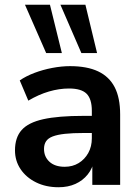

<svg xmlns="http://www.w3.org/2000/svg" viewBox="-20 -777 587 807"><path d="M226 10Q173 10 131.5 -10.5Q90 -31 66.5 -66Q43 -101 43 -145Q43 -199 71 -230.5Q99 -262 162 -276Q225 -290 331 -290H381V-218H332Q285 -218 253 -214.5Q221 -211 201.5 -203.5Q182 -196 173.5 -183Q165 -170 165 -151Q165 -118 188 -97Q211 -76 252 -76Q285 -76 310.5 -91.5Q336 -107 351 -134Q366 -161 366 -196V-311Q366 -361 344 -383Q322 -405 270 -405Q229 -405 186 -392.5Q143 -380 99 -354L63 -439Q89 -457 124.5 -470.5Q160 -484 199.5 -491.5Q239 -499 274 -499Q346 -499 392.5 -477Q439 -455 462 -410.5Q485 -366 485 -296V0H368V-104H376Q369 -69 348.5 -43.5Q328 -18 297 -4Q266 10 226 10ZM322 -554 234 -757H339L388 -554ZM174 -554 85 -757H190L240 -554Z"/></svg>

Font: Nunito Sans 12pt ExtraLight
Style: Regular
Weight: 200
Designer: Vernon Adams
Foundry: Vernon Adams
Version: Version 3.101;gftools[0.9.27]